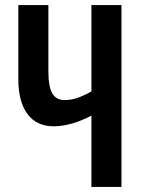

<svg xmlns="http://www.w3.org/2000/svg" viewBox="-20 -734 560 754"><path d="M457 0H339V-280Q299 -259 261.5 -248.5Q224 -238 191 -238Q124 -238 88 -286Q52 -334 52 -424V-714H170V-452Q170 -395 185 -368Q200 -341 234 -341Q259 -341 284 -349.5Q309 -358 339 -375V-714H457Z"/></svg>

Font: Noto Sans Display ExtraCondensed SemiBold
Style: Regular
Weight: 600
Width: 2
Designer: Monotype Design Team
Foundry: Monotype Imaging Inc.
Version: Version 2.003